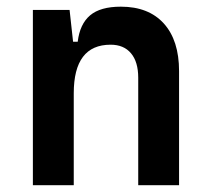

<svg xmlns="http://www.w3.org/2000/svg" viewBox="-20 -547 626 567"><path d="M388.2 0V-317.4Q388.2 -364.3 366.9 -389.6Q345.7 -415 306.6 -415Q197.8 -415 197.8 -271.5V0H77.1V-517.6H185.5L195.8 -423.8H209.5Q215.8 -476.1 246.1 -501.7Q276.4 -527.3 336.9 -527.3Q418.9 -527.3 463.9 -477.5Q508.8 -427.7 508.8 -336.9V0Z"/></svg>

Font: CaskaydiaCove NF SemiBold
Style: Regular
Weight: 600
Designer: Aaron Bell
Foundry: Saja Typeworks
Version: Version 2111.001; VTT 6.35;Nerd Fonts 3.2.1